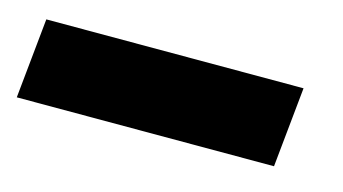

<svg xmlns="http://www.w3.org/2000/svg" viewBox="-74 -18 481 269"><g transform="rotate(15 166.0 116.0)"><path d="M-42.5 174.3H330.6L342.3 58.1H-30.8Z"/></g></svg>

Font: Oswald
Style: Heavy
Weight: 800
Designer: Vernon Adams
Foundry: Vernon Adams
Version: 3.0; ttfautohint (v0.95.6-bc232) -l 8 -r 50 -G 200 -x 0 -w "